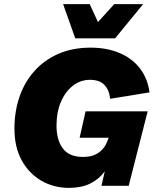

<svg xmlns="http://www.w3.org/2000/svg" viewBox="-20 -901 758 931"><path d="M315 10Q240 10 180 -25Q120 -60 85 -124Q50 -188 50 -277Q50 -359 74 -430Q98 -501 145.5 -555Q193 -609 262 -639.5Q331 -670 420 -670Q497 -670 558.5 -644.5Q620 -619 658 -570Q696 -521 705 -453L514 -422Q510 -464 486.5 -489Q463 -514 416 -514Q370 -514 333 -485Q296 -456 275 -406Q254 -356 254 -292Q254 -223 284.5 -181.5Q315 -140 383 -140Q429 -140 458 -160.5Q487 -181 499 -213L507 -233H366L395 -361H696L604 0H472L488 -70Q459 -31 416.5 -10.5Q374 10 315 10ZM345 -715 286 -881H415L455 -794L534 -881H674L538 -715Z"/></svg>

Font: Work Sans ExtraBold
Style: Italic
Weight: 800
Italic angle: -13°
Designer: Wei Huang
Foundry: Wei Huang
Version: Version 2.012; ttfautohint (v1.8.3)